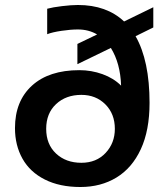

<svg xmlns="http://www.w3.org/2000/svg" viewBox="-20 -734 674 769"><path d="M40 -221Q40 -329 108 -391Q176 -453 298 -453Q346 -453 390.5 -437Q435 -421 465 -391Q462 -481 424 -542L290 -477V-558L369 -596Q335 -616 292 -616Q263 -616 226 -610.5Q189 -605 169 -597V-699Q191 -705 228.5 -709.5Q266 -714 292 -714Q407 -714 477 -648L594 -705V-624L523 -589Q579 -491 579 -322Q579 -212 544 -136.5Q509 -61 446.5 -23Q384 15 302 15Q219 15 159.5 -15Q100 -45 70 -98.5Q40 -152 40 -221ZM440 -218Q440 -278 402 -316Q364 -354 306 -354Q244 -354 204.5 -317Q165 -280 165 -218Q165 -156 204.5 -119Q244 -82 306 -82Q366 -82 403 -121.5Q440 -161 440 -218Z"/></svg>

Font: Prompt Medium
Style: Regular
Weight: 500
Designer: Katatrad Team
Foundry: CadsonDemak
Version: Version 1.000